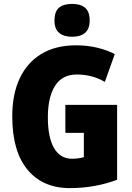

<svg xmlns="http://www.w3.org/2000/svg" viewBox="-20 -957 677 987"><path d="M316 -418H582V-33Q527 -12 465.5 -1Q404 10 339 10Q200 10 121.5 -84.5Q43 -179 43 -359Q43 -473 81.5 -554.5Q120 -636 193 -680Q266 -724 371 -724Q430 -724 481 -711.5Q532 -699 570 -679L519 -536Q454 -574 375 -574Q299 -574 262.5 -515Q226 -456 226 -354Q226 -250 258 -195.5Q290 -141 350 -141Q382 -141 411 -149V-274H316ZM351 -937Q394 -937 417.5 -917Q441 -897 441 -852Q441 -808 417 -788Q393 -768 351 -768Q308 -768 284 -788Q260 -808 260 -852Q260 -897 283 -917Q306 -937 351 -937Z"/></svg>

Font: Noto Sans Myanmar Condensed Black
Style: Regular
Weight: 900
Width: 3
Designer: Monotype Design Team
Foundry: Monotype Imaging Inc.
Version: Version 2.107; ttfautohint (v1.8.4.7-5d5b)